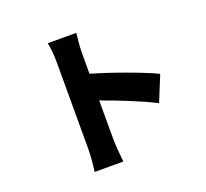

<svg xmlns="http://www.w3.org/2000/svg" viewBox="-141 -972 1282 1194"><g transform="rotate(-20 500.0 -375.0)"><path d="M301 -100C301 -59 296 8 289 51H479C474 6 468 -73 468 -100V-357C574 -319 711 -266 812 -214L881 -383C797 -424 603 -495 468 -534V-671C468 -719 474 -763 478 -801H289C297 -763 301 -711 301 -671C301 -586 301 -188 301 -100Z"/></g></svg>

Font: Noto Sans CJK HK Black
Style: Regular
Weight: 900
Designer: Ryoko NISHIZUKA 西塚涼子 (kana, bopomofo & ideographs); Paul D. Hunt (Latin, Greek & Cyrillic); Sandoll Communications 산돌커뮤니
Foundry: Adobe
Version: Version 2.004;hotconv 1.0.118;makeotfexe 2.5.65603